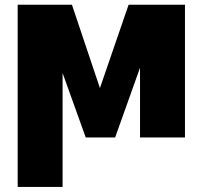

<svg xmlns="http://www.w3.org/2000/svg" viewBox="-20 -565 830 789"><path d="M390.6 -203.1 508.5 -545.5H740.1V0H555.4V-286.6L453.1 0H332.4L237.2 -264.9V203.1H52.6V-545.5H275.6Z"/></svg>

Font: Karasuma Gothic
Style: Black
Weight: 900
Designer: Rasmus Andersson / Ryoko Nishizuka
Foundry: Genbu
Version: Version 1.00